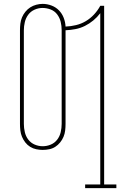

<svg xmlns="http://www.w3.org/2000/svg" viewBox="-20 -765 640 990"><path d="M419 205V186H497V-697Q481 -676 461 -659.5Q441 -643 418 -631.5Q395 -620 369.5 -615Q344 -610 318 -609V-126Q318 -109 316 -92Q314 -75 307.5 -59.5Q301 -44 290 -30.5Q279 -17 265 -8Q251 1 234 4.5Q217 8 200 8Q184 8 167 4.5Q150 1 135.5 -8Q121 -17 110.5 -30.5Q100 -44 93.5 -59.5Q87 -75 85 -92Q83 -109 83 -126V-609Q83 -626 85 -643Q87 -660 93.5 -675.5Q100 -691 111 -704.5Q122 -718 136 -727Q150 -736 167 -740.5Q184 -745 200 -745Q223 -745 245.5 -736.5Q268 -728 284 -711.5Q300 -695 308.5 -673Q317 -651 318 -628Q345 -629 372 -635.5Q399 -642 422.5 -656Q446 -670 465 -690.5Q484 -711 497 -735H517V186H580V205ZM200 -11Q222 -11 242 -19.5Q262 -28 275 -45Q288 -62 293 -83.5Q298 -105 298 -126V-609Q298 -631 293 -652Q288 -673 275 -690.5Q262 -708 241.5 -716Q221 -724 199 -724Q178 -724 158 -715Q138 -706 125.5 -689Q113 -672 108 -651Q103 -630 103 -609V-126Q103 -105 108 -83.5Q113 -62 126 -45Q139 -28 159 -19.5Q179 -11 200 -11Z"/></svg>

Font: Iosevka Slab Thin Extended
Style: Regular
Weight: 100
Width: 7
Monospace: yes
Designer: Belleve Invis
Foundry: Belleve Invis
Version: Version 11.1.1; ttfautohint (v1.8.3)